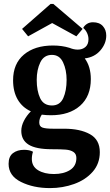

<svg xmlns="http://www.w3.org/2000/svg" viewBox="-20 -763 564 983"><path d="M491 16Q491 75 454.5 116.5Q418 158 359.5 179Q301 200 236 200Q151 200 87.5 168.5Q24 137 24 76Q24 38 46.5 21Q69 4 103 4Q132 4 149 14Q143 31 143 51Q143 89 175 108.5Q207 128 256 128Q306 128 338.5 107.5Q371 87 371 46Q371 25 356 15Q341 5 316.5 3Q292 1 246 1Q164 1 126.5 -22.5Q89 -46 89 -93Q89 -118 102.5 -144.5Q116 -171 138 -193Q94 -213 70.5 -253.5Q47 -294 47 -352Q47 -437 102.5 -483.5Q158 -530 251 -530Q298 -530 336 -518Q358 -509 378 -509Q402 -509 417.5 -522.5Q433 -536 433 -562Q433 -578 426 -593.5Q419 -609 406 -620Q412 -632 425 -640.5Q438 -649 456 -649Q489 -649 506.5 -629.5Q524 -610 524 -581Q524 -540 494 -505Q464 -470 414 -464Q445 -422 445 -358Q445 -270 390 -221.5Q335 -173 241 -173Q217 -173 194 -176Q181 -157 181 -136Q181 -116 197 -110Q213 -104 253 -104H309Q390 -104 440.5 -76Q491 -48 491 16ZM168 -354Q168 -298 185.5 -260.5Q203 -223 246 -223Q287 -223 304 -261Q321 -299 321 -354Q321 -405 303 -443.5Q285 -482 246 -482Q205 -482 186.5 -444Q168 -406 168 -354ZM253 -743 403 -615 371 -577 247 -645 124 -577 93 -615 239 -743Z"/></svg>

Font: Sansita Medium
Style: Regular
Weight: 500
Designer: Pablo Cosgaya
Foundry: Omnibus-Type
Version: Version 1.006